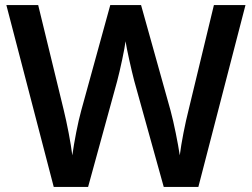

<svg xmlns="http://www.w3.org/2000/svg" viewBox="-20 -734 990 754"><path d="M944 -714H820L721 -304C707 -249 692 -173 686 -124C679 -171 663 -251 650 -299L534 -714H413L299 -300C286 -254 271 -175 264 -124C258 -173 243 -250 230 -303L130 -714H5L191 0H326L440 -415C452 -460 470 -544 473 -572C477 -544 496 -459 507 -417L623 0H759Z"/></svg>

Font: Noto Sans Kayah Li SemiBold
Style: Regular
Weight: 600
Designer: Monotype Design Team, Sérgio Martins
Foundry: Monotype Imaging Inc.
Version: Version 2.002